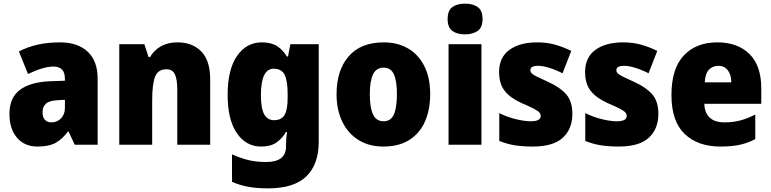

<svg xmlns="http://www.w3.org/2000/svg" viewBox="-20 -796 4243 1056"><path d="M310 -563Q407 -563 462 -512Q517 -461 517 -363V0H391L357 -73H354Q322 -30 285.5 -10Q249 10 186 10Q115 10 73.5 -38.5Q32 -87 32 -169Q32 -258 88.5 -301Q145 -344 252 -349L337 -352V-362Q337 -398 320.5 -414Q304 -430 275 -430Q245 -430 209 -419Q173 -408 134 -389L84 -513Q129 -537 185.5 -550Q242 -563 310 -563ZM299 -245Q253 -243 233.5 -226.5Q214 -210 214 -179Q214 -150 227.5 -136.5Q241 -123 263 -123Q294 -123 315.5 -145Q337 -167 337 -202V-247Z M957 -563Q1038 -563 1087 -513Q1136 -463 1136 -360V0H955V-304Q955 -359 942 -387Q929 -415 895 -415Q849 -415 833 -374Q817 -333 817 -246V0H636V-553H774L797 -482H805Q828 -521 866 -542Q904 -563 957 -563Z M1420 -563Q1471 -563 1503.5 -542.5Q1536 -522 1558 -485H1564L1577 -553H1733V-17Q1733 108 1665 174Q1597 240 1453 240Q1393 240 1346 231.5Q1299 223 1256 204V53Q1304 74 1346.5 84.5Q1389 95 1444 95Q1553 95 1553 10V1Q1553 -13 1554.5 -32.5Q1556 -52 1559 -70H1553Q1532 -34 1500 -12Q1468 10 1416 10Q1333 10 1282.5 -64Q1232 -138 1232 -275Q1232 -413 1283.5 -488Q1335 -563 1420 -563ZM1485 -418Q1415 -418 1415 -272Q1415 -200 1433 -167.5Q1451 -135 1487 -135Q1529 -135 1545.5 -164.5Q1562 -194 1562 -256V-281Q1562 -349 1546 -383.5Q1530 -418 1485 -418Z M2346 -278Q2346 -193 2317.5 -128Q2289 -63 2231.5 -26.5Q2174 10 2088 10Q2009 10 1951 -26.5Q1893 -63 1862 -128Q1831 -193 1831 -278Q1831 -409 1897.5 -486Q1964 -563 2091 -563Q2166 -563 2223.5 -530Q2281 -497 2313.5 -433Q2346 -369 2346 -278ZM2014 -277Q2014 -205 2031.5 -167Q2049 -129 2090 -129Q2130 -129 2146.5 -167Q2163 -205 2163 -278Q2163 -350 2146.5 -387Q2130 -424 2089 -424Q2050 -424 2032 -387.5Q2014 -351 2014 -277Z M2538 -776Q2580 -776 2607 -757.5Q2634 -739 2634 -691Q2634 -644 2606.5 -625.5Q2579 -607 2538 -607Q2495 -607 2468.5 -625.5Q2442 -644 2442 -691Q2442 -739 2468.5 -757.5Q2495 -776 2538 -776ZM2628 -553V0H2447V-553Z M3128 -170Q3128 -87 3075.5 -38.5Q3023 10 2910 10Q2858 10 2814 3.5Q2770 -3 2726 -21V-174Q2770 -152 2817.5 -140.5Q2865 -129 2899 -129Q2954 -129 2954 -158Q2954 -169 2946 -178Q2938 -187 2915.5 -198.5Q2893 -210 2849 -229Q2787 -257 2756 -296Q2725 -335 2725 -400Q2725 -480 2781.5 -521.5Q2838 -563 2935 -563Q2986 -563 3030.5 -551Q3075 -539 3122 -516L3074 -393Q3039 -411 3002.5 -422.5Q2966 -434 2939 -434Q2897 -434 2897 -410Q2897 -400 2904.5 -392.5Q2912 -385 2933 -374.5Q2954 -364 2996 -345Q3060 -316 3094 -277.5Q3128 -239 3128 -170Z M3601 -170Q3601 -87 3548.5 -38.5Q3496 10 3383 10Q3331 10 3287 3.5Q3243 -3 3199 -21V-174Q3243 -152 3290.5 -140.5Q3338 -129 3372 -129Q3427 -129 3427 -158Q3427 -169 3419 -178Q3411 -187 3388.5 -198.5Q3366 -210 3322 -229Q3260 -257 3229 -296Q3198 -335 3198 -400Q3198 -480 3254.5 -521.5Q3311 -563 3408 -563Q3459 -563 3503.5 -551Q3548 -539 3595 -516L3547 -393Q3512 -411 3475.5 -422.5Q3439 -434 3412 -434Q3370 -434 3370 -410Q3370 -400 3377.5 -392.5Q3385 -385 3406 -374.5Q3427 -364 3469 -345Q3533 -316 3567 -277.5Q3601 -239 3601 -170Z M3925 -563Q4037 -563 4102 -499Q4167 -435 4167 -310V-225H3854Q3855 -177 3882.5 -150Q3910 -123 3965 -123Q4012 -123 4051.5 -133.5Q4091 -144 4134 -166V-31Q4095 -10 4050 0Q4005 10 3942 10Q3818 10 3745.5 -59.5Q3673 -129 3673 -273Q3673 -419 3741 -491Q3809 -563 3925 -563ZM3931 -434Q3900 -434 3879.5 -413Q3859 -392 3856 -343H4002Q4002 -385 3983 -409.5Q3964 -434 3931 -434Z"/></svg>

Font: Noto Sans Gurmukhi SemiCondensed Black
Style: Regular
Weight: 900
Width: 4
Designer: Jelle Bosma - Monotype Design Team
Foundry: Monotype Imaging Inc.
Version: Version 2.004; ttfautohint (v1.8.4.7-5d5b)